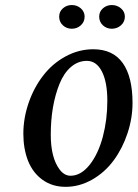

<svg xmlns="http://www.w3.org/2000/svg" viewBox="-20 -723 544 759"><path d="M386.7 -183.1Q404.3 -250.5 404.3 -324.7Q404.3 -398.4 382.8 -440.4Q361.3 -482.4 323.2 -482.4Q288.6 -482.4 260.5 -458.3Q232.4 -434.1 215.3 -391.6Q180.7 -305.7 180.7 -190.4Q180.7 -99.1 215.8 -52.7Q234.4 -28.3 258.8 -28.3Q299.8 -28.3 334 -71Q368.2 -113.8 386.7 -183.1ZM429.7 -89.4Q394.5 -41.5 344.2 -12.9Q293.9 15.6 239.3 15.6Q187 15.6 148.4 -12Q109.9 -39.6 90.8 -87.4Q72.3 -134.8 72.3 -194.3Q72.3 -255.4 93 -315.9Q113.8 -376.5 150.4 -423.8Q187 -471.7 239.3 -500Q291.5 -528.3 348.6 -528.3Q426.3 -528.3 465.1 -473.9Q503.9 -419.4 503.9 -316.4Q503.9 -255.9 484.1 -196.3Q464.4 -136.7 429.7 -89.4ZM473.6 -657.2Q473.6 -636.7 458.3 -623Q442.9 -609.4 421.9 -609.4Q401.4 -609.4 386.7 -623Q372.1 -636.7 372.1 -657.2Q372.1 -677.2 387 -690.2Q401.9 -703.1 421.9 -703.1Q442.9 -703.1 458.3 -689.9Q473.6 -676.8 473.6 -657.2ZM314.5 -657.2Q314.5 -636.7 299.6 -623Q284.7 -609.4 263.7 -609.4Q243.2 -609.4 228.5 -623Q213.9 -636.7 213.9 -657.2Q213.9 -677.2 228.8 -690.2Q243.7 -703.1 263.7 -703.1Q284.7 -703.1 299.6 -689.9Q314.5 -676.8 314.5 -657.2Z"/></svg>

Font: Neuton
Style: Italic
Weight: 400
Italic angle: -9°
Designer: Brian M Zick
Version: Version 1.32